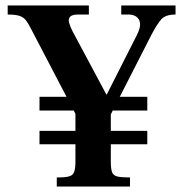

<svg xmlns="http://www.w3.org/2000/svg" viewBox="-20 -680 662 700"><path d="M187 0V-33Q218 -33 232 -37Q246 -41 250.5 -53.5Q255 -66 255 -90V-265L92 -577Q83 -595 74.5 -606Q66 -617 51.5 -622Q37 -627 8 -627V-660H304V-627H262Q239 -627 232.5 -614.5Q226 -602 245 -565L368 -335H369L479 -552Q493 -580 490.5 -596Q488 -612 476.5 -619.5Q465 -627 450 -627H422V-660H620V-627Q583 -627 567.5 -609Q552 -591 532 -553L384 -263V-90Q384 -65 388.5 -52.5Q393 -40 408 -36.5Q423 -33 454 -33V0ZM124 -154V-203H517V-154ZM124 -277V-327H517V-277Z"/></svg>

Font: Frank Ruhl Libre Black
Style: Regular
Weight: 900
Designer: Yanek Iontef
Foundry: Fontef
Version: Version 6.004